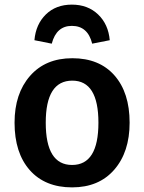

<svg xmlns="http://www.w3.org/2000/svg" viewBox="-20 -796 624 831"><path d="M455 -622 379 -607Q360 -684 291 -684Q224 -684 204 -607L129 -622Q135 -691 178.5 -733.5Q222 -776 291 -776Q360 -776 404.5 -733.5Q449 -691 455 -622ZM293 -544Q410 -544 475.5 -469.5Q541 -395 541 -265Q541 -138 474.5 -61.5Q408 15 292 15Q175 15 109 -59.5Q43 -134 43 -265Q43 -391 110 -467.5Q177 -544 293 -544ZM293 -447Q178 -447 178 -265Q178 -82 292 -82Q406 -82 406 -265Q406 -447 293 -447Z"/></svg>

Font: FiraGO Medium
Style: Regular
Weight: 500
Designer: bBox Type
Foundry: bBox Type GmbH
Version: Version 1.001;PS 001.001;hotconv 1.0.88;makeotf.lib2.5.64775